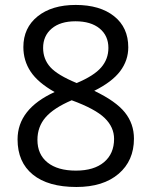

<svg xmlns="http://www.w3.org/2000/svg" viewBox="-20 -744 612 774"><path d="M285.2 -724.1Q382.8 -724.1 439.9 -678.7Q497.1 -633.3 497.1 -553.2Q497.1 -500.5 464.4 -457Q431.6 -413.6 359.9 -377.9Q446.8 -336.4 483.4 -290.8Q520 -245.1 520 -185.1Q520 -96.2 458 -43.2Q396 9.8 288.1 9.8Q173.8 9.8 112.3 -40.3Q50.8 -90.3 50.8 -182.1Q50.8 -304.7 200.2 -373Q132.8 -411.1 103.5 -455.3Q74.2 -499.5 74.2 -554.2Q74.2 -631.8 131.6 -678Q189 -724.1 285.2 -724.1ZM130.9 -180.2Q130.9 -121.6 171.6 -88.9Q212.4 -56.2 286.1 -56.2Q358.9 -56.2 399.4 -90.3Q439.9 -124.5 439.9 -184.1Q439.9 -231.4 401.9 -268.3Q363.8 -305.2 269 -339.8Q196.3 -308.6 163.6 -270.8Q130.9 -232.9 130.9 -180.2ZM284.2 -658.2Q223.1 -658.2 188.5 -628.9Q153.8 -599.6 153.8 -550.8Q153.8 -505.9 182.6 -473.6Q211.4 -441.4 289.1 -409.2Q358.9 -438.5 387.9 -472.2Q417 -505.9 417 -550.8Q417 -600.1 381.6 -629.2Q346.2 -658.2 284.2 -658.2Z"/></svg>

Font: CAA NEO Sans
Style: Regular
Weight: 400
Version: Version 1.10